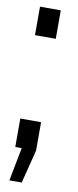

<svg xmlns="http://www.w3.org/2000/svg" viewBox="-81 -577 298 737"><g transform="rotate(10 68.0 -208.5)"><path d="M13 -436H94V-547H13ZM94 -111H13V0H38L13 130H61L94 0Z"/></g></svg>

Font: League Gothic Condensed
Style: Regular
Weight: 400
Width: 3
Designer: Tyler Finck
Foundry: The League of Moveable Type
Version: Version 1.001;PS 001.001;hotconv 1.0.56;makeotf.lib2.0.21325